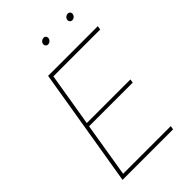

<svg xmlns="http://www.w3.org/2000/svg" viewBox="-261 -1004 1107 1107"><g transform="rotate(-45 292.0 -450.5)"><path d="M58.6 0 179.2 -727.5H584.5L580.6 -704.1H198.7L144.5 -377.4H500L496.6 -355H140.6L85.9 -22.5H474.6L470.7 0ZM504.9 -855.5Q495.6 -855.5 490 -862.3Q484.4 -869.1 485.8 -878.4Q487.3 -888.2 495.4 -894.8Q503.4 -901.4 513.2 -901.4Q522.5 -901.4 527.8 -894.8Q533.2 -888.2 531.7 -878.4Q530.3 -869.1 522.5 -862.3Q514.6 -855.5 504.9 -855.5ZM307.6 -855.5Q298.3 -855.5 292.7 -862.3Q287.1 -869.1 288.6 -878.4Q290 -888.2 298.1 -894.8Q306.2 -901.4 315.9 -901.4Q325.2 -901.4 330.6 -894.8Q335.9 -888.2 334.5 -878.4Q333 -869.1 325.2 -862.3Q317.4 -855.5 307.6 -855.5Z"/></g></svg>

Font: Inter 20pt Thin
Style: Italic
Weight: 250
Italic angle: -9.3988°
Version: Version 4.001;git-66647c0bb